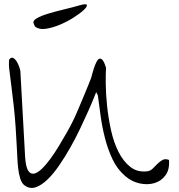

<svg xmlns="http://www.w3.org/2000/svg" viewBox="-20 -893 855 915"><path d="M99.6 -7.8Q84 -17.6 76.7 -41.5Q69.3 -65.4 66.4 -92.3Q63.5 -119.1 62.5 -144.5Q61.5 -169.9 60.5 -184.6Q57.6 -243.2 54.2 -291.5Q50.8 -339.8 45.9 -384.8Q41 -429.7 35.2 -474.1Q29.3 -518.6 23.4 -569.3Q23.4 -571.3 22.9 -576.7Q22.5 -582 22.5 -588.4Q22.5 -594.7 22.9 -600.1Q23.4 -605.5 23.4 -608.4Q33.2 -622.1 43 -616.7Q52.7 -611.3 60.1 -599.1Q67.4 -586.9 72.3 -572.3Q77.1 -557.6 77.1 -553.7L99.6 -146.5Q102.5 -98.6 113.8 -80.6Q125 -62.5 141.6 -65.4Q158.2 -68.4 178.7 -87.9Q199.2 -107.4 220.2 -136.2Q241.2 -165 261.2 -198.2Q281.2 -231.4 297.9 -260.7Q314.5 -290 325.2 -311.5Q335.9 -333 337.9 -337.9Q342.8 -348.6 354 -375Q365.2 -401.4 377.4 -430.7Q389.6 -460 400.4 -486.3Q411.1 -512.7 415 -523.4Q416 -527.3 419.4 -540.5Q422.9 -553.7 427.7 -568.4Q432.6 -583 439 -596.2Q445.3 -609.4 452.6 -612.8Q460 -616.2 468.3 -607.4Q476.6 -598.6 485.4 -569.3Q483.4 -543 483.9 -494.6Q484.4 -446.3 490.2 -389.2Q496.1 -332 508.8 -273.9Q521.5 -215.8 544.4 -169.9Q567.4 -124 601.6 -97.2Q635.7 -70.3 684.6 -77.1Q697.3 -79.1 708.5 -90.3Q719.7 -101.6 731 -112.8Q742.2 -124 754.9 -130.9Q767.6 -137.7 785.2 -130.9Q789.1 -85.9 769 -58.1Q749 -30.3 716.3 -20.5Q683.6 -10.7 645.5 -19Q607.4 -27.3 577.1 -53.7Q539.1 -85.9 516.6 -133.3Q494.1 -180.7 480.5 -233.9Q466.8 -287.1 459.5 -340.8Q452.1 -394.5 446.3 -438.5L438.5 -454.1Q436.5 -450.2 426.8 -425.3Q417 -400.4 400.4 -363.3Q383.8 -326.2 362.3 -280.8Q340.8 -235.4 315.4 -190.4Q290 -145.5 262.2 -105Q234.4 -64.5 206.5 -37.6Q178.7 -10.7 151.4 -1Q124 8.8 99.6 -7.8ZM148.4 -765.6Q146.5 -766.6 144 -772.5Q141.6 -778.3 140.6 -780.3Q134.8 -793.9 154.8 -805.7Q174.8 -817.4 208.5 -827.6Q242.2 -837.9 283.2 -847.7Q324.2 -857.4 361.3 -868.2Q392.6 -877 394 -868.7Q395.5 -860.4 377.9 -844.2Q360.4 -828.1 329.6 -808.6Q298.8 -789.1 264.6 -774.9Q230.5 -760.7 198.7 -755.9Q167 -751 148.4 -765.6Z"/></svg>

Font: Give You Glory
Style: Regular
Weight: 400
Designer: Kimberly Geswein
Foundry: Kimberly Geswein
Version: Version 1.002